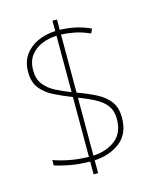

<svg xmlns="http://www.w3.org/2000/svg" viewBox="-121 -843 811 986"><g transform="rotate(-15 285.0 -350.5)"><path d="M253 -10Q190 -11 144.5 -20Q99 -29 67 -39V-68Q102 -55 150 -45.5Q198 -36 253 -35V-353Q202 -373 159 -394.5Q116 -416 90 -449Q64 -482 64 -536Q64 -589 89 -625Q114 -661 156.5 -681Q199 -701 253 -704V-759H277V-704Q317 -703 358 -694.5Q399 -686 439 -667L428 -644Q386 -663 347.5 -670.5Q309 -678 277 -679V-370Q333 -350 376.5 -327.5Q420 -305 444.5 -272Q469 -239 469 -186Q469 -101 414.5 -58Q360 -15 277 -10V58H253ZM253 -679Q208 -677 171.5 -661Q135 -645 113 -614.5Q91 -584 91 -538Q91 -492 114 -462.5Q137 -433 174 -414Q211 -395 253 -379ZM277 -35Q348 -39 395 -75.5Q442 -112 442 -187Q442 -229 422 -256.5Q402 -284 365 -304Q328 -324 277 -343Z"/></g></svg>

Font: Noto Sans Thin
Style: Regular
Weight: 100
Designer: Monotype Design Team
Foundry: Monotype Imaging Inc.
Version: Version 2.007